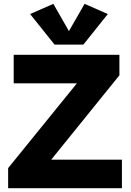

<svg xmlns="http://www.w3.org/2000/svg" viewBox="-20 -992 690 1012"><path d="M22.9 0V-106L385.3 -552.7H52.2V-703.1H609.4V-595.2L250 -150.4H622.6V0ZM261.2 -971.7 343.3 -828.1 425.8 -971.7 548.3 -918 419.4 -756.8H267.6L138.7 -918Z"/></svg>

Font: Schibsted Grotesk ExtraBold
Style: Regular
Weight: 800
Designer: Bakken & Baeck AS, Henrik Kongsvoll
Foundry: Schibsted ASA
Version: Version 1.100; ttfautohint (v1.8.4.7-5d5b);gftools[0.9.25]